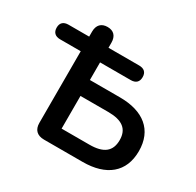

<svg xmlns="http://www.w3.org/2000/svg" viewBox="-182 -886 1080 1058"><g transform="rotate(30 358.0 -356.5)"><path d="M220 0H466C616 0 705 -72 705 -206C705 -340 616 -411 466 -411H275V-523H470C502 -523 519 -539 519 -570C519 -600 502 -616 470 -616H275V-648C275 -690 253 -713 214 -713C175 -713 152 -690 152 -648V-616H21C-11 -616 -28 -600 -28 -570C-28 -540 -11 -523 21 -523H152V-67C152 -24 176 0 220 0ZM451 -101H274V-309H451C540 -309 583 -276 583 -206C583 -134 540 -101 451 -101Z"/></g></svg>

Font: SN Pro SemiBold
Style: Regular
Weight: 600
Designer: Tobias Whetton
Foundry: Supernotes
Version: Version 1.003;Glyphs 3.3 (3324)